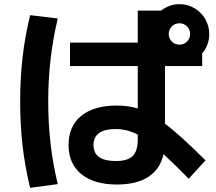

<svg xmlns="http://www.w3.org/2000/svg" viewBox="-20 -838 1040 924"><path d="M310 -140Q310 -231 371 -280.5Q432 -330 543 -330Q598 -330 643 -316V-520H317V-633H643V-787H755Q796 -818 844 -818Q883 -818 916 -798.5Q949 -779 968 -746Q987 -713 987 -674Q987 -621 953 -581V-520H774V-243Q847 -188 969 -66L888 22Q837 -31 767 -96Q751 -24 694 13Q637 50 543 50Q433 50 371.5 0Q310 -50 310 -140ZM125 -765 258 -749Q212 -558 212 -350Q212 -140 258 48L125 66Q100 -37 88.5 -137.5Q77 -238 77 -350Q77 -461 88.5 -561.5Q100 -662 125 -765ZM537 -63Q594 -63 618.5 -87Q643 -111 643 -167V-190Q592 -217 537 -217Q430 -217 430 -140Q430 -63 537 -63ZM844 -623Q865 -623 880 -638Q895 -653 895 -674Q895 -696 880 -711Q865 -726 844 -726Q822 -726 807 -711Q792 -696 792 -674Q792 -653 807 -638Q822 -623 844 -623Z"/></svg>

Font: Enso
Style: Bold
Weight: 700
Designer: Coji Morishita
Foundry: UNDERFOREST DESIGN
Version: Version 1.000